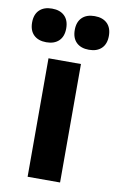

<svg xmlns="http://www.w3.org/2000/svg" viewBox="-103 -752 488 798"><g transform="rotate(10 141.0 -353.0)"><path d="M231 -564Q197 -564 178 -582.5Q159 -601 159 -635Q159 -669 178 -687.5Q197 -706 231 -706Q265 -706 284 -687.5Q303 -669 303 -635Q303 -601 284 -582.5Q265 -564 231 -564ZM51 -564Q17 -564 -2 -582.5Q-21 -601 -21 -635Q-21 -669 -2 -687.5Q17 -706 51 -706Q85 -706 104 -687.5Q123 -669 123 -635Q123 -601 104 -582.5Q85 -564 51 -564ZM209 -500V0H72V-500Z"/></g></svg>

Font: Work Sans SemiBold
Style: Regular
Weight: 600
Designer: Wei Huang
Foundry: Wei Huang
Version: Version 2.010; ttfautohint (v1.8.3)